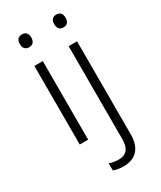

<svg xmlns="http://www.w3.org/2000/svg" viewBox="-238 -808 942 1126"><g transform="rotate(-30 232.5 -244.5)"><path d="M117 -729C92 -729 78 -713 78 -686C78 -658 92 -642 117 -642C142 -642 156 -658 156 -686C156 -713 142 -729 117 -729ZM311 -686C311 -658 325 -642 349 -642C375 -642 388 -658 388 -686C388 -713 375 -729 349 -729C325 -729 311 -713 311 -686ZM145 -532H88V0H145ZM249 240C330 240 377 190 377 100V-532H320V99C320 163 292 191 244 191C221 191 200 188 180 180V229C197 235 220 240 249 240Z"/></g></svg>

Font: Noto Sans Ethiopic Light
Style: Regular
Weight: 300
Designer: Monotype Design Team
Foundry: Monotype Imaging Inc.
Version: Version 2.102